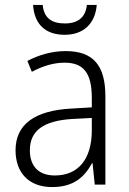

<svg xmlns="http://www.w3.org/2000/svg" viewBox="-20 -748 523 778"><path d="M372 -728H332C327 -678 296 -653 243 -653C188 -653 158 -676 153 -728H114C119 -650 164 -607 242 -607C319 -607 366 -653 372 -728ZM246 -541C190 -541 136 -525 91 -501L109 -457C154 -481 198 -494 242 -494C316 -494 352 -455 352 -352V-313L268 -308C122 -300 43 -245 43 -139C43 -49 96 10 191 10C278 10 322 -30 353 -87H355L364 0H407V-358C407 -485 356 -541 246 -541ZM274 -266 352 -270V-217C351 -105 299 -37 202 -37C139 -37 101 -72 101 -139C101 -219 157 -259 274 -266Z"/></svg>

Font: Noto Sans Khmer SemiCondensed Light
Style: Regular
Weight: 300
Width: 4
Designer: Danh Hong and the Monotype Design Team
Foundry: Monotype Imaging Inc.
Version: Version 2.004